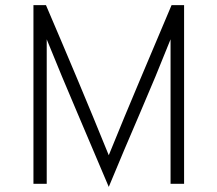

<svg xmlns="http://www.w3.org/2000/svg" viewBox="-20 -720 851 752"><path d="M648 0V-358V-566Q590 -420 528 -276.5Q466 -133 406 12Q345 -133 283.5 -276.5Q222 -420 163 -566V-358V0H111V-700H160Q223 -553 284.5 -406.5Q346 -260 406 -112Q466 -260 528 -406.5Q590 -553 652 -700H701V0Z"/></svg>

Font: Transpass ExtraLight
Style: Regular
Weight: 200
Designer: Delve Withrington
Foundry: Delve Fonts
Version: Version 1.001;December 18, 2019;FontCreator 12.0.0.2547 64-b